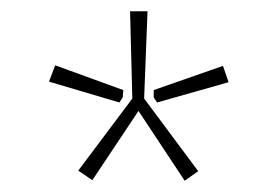

<svg xmlns="http://www.w3.org/2000/svg" viewBox="-20 -710 492 341"><path d="M242 -690H211L215 -535L119 -407L144 -390L226 -513L308 -389L332 -406L236 -535ZM78 -594 67 -565 192 -528 198 -537 199 -550ZM376 -593 253 -550V-537L259 -528L386 -564Z"/></svg>

Font: Exo 2 Extra Light
Style: Regular
Weight: 250
Designer: Natanael Gama
Version: Version 1.001;PS 001.001;hotconv 1.0.88;makeotf.lib2.5.64775